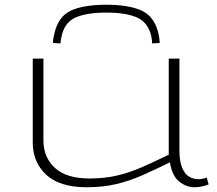

<svg xmlns="http://www.w3.org/2000/svg" viewBox="-20 -779 914 809"><path d="M345 10Q232 10 175 -42.5Q118 -95 118 -179V-532H163V-187Q163 -116 211.5 -71.5Q260 -27 357 -27Q421 -27 474 -39.5Q527 -52 579 -75Q631 -98 691 -127V-532H736V-147Q736 -99 747.5 -72Q759 -45 777 -34.5Q795 -24 816 -24Q834 -24 851 -31L859 -2Q829 10 800 10Q765 10 735 -14Q705 -38 696 -95Q635 -65 581 -41Q527 -17 470.5 -3.5Q414 10 345 10ZM428 -759Q525 -759 578.5 -733.5Q632 -708 648 -636Q652 -618 653 -598L621 -596Q621 -603 620 -610Q619 -617 618 -624Q605 -684 558 -705Q511 -726 428 -726Q345 -726 298 -705Q251 -684 239 -624Q238 -617 236.5 -610Q235 -603 235 -596L203 -598Q203 -608 205 -618Q207 -628 209 -637Q225 -709 278 -734Q331 -759 428 -759Z"/></svg>

Font: Georama ExtraExtended ExtraLight
Style: Regular
Weight: 200
Width: 8
Designer: Jean-Baptiste Levee
Foundry: Production Type
Version: Version 1.000